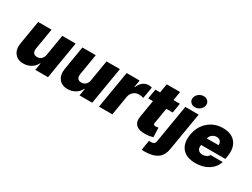

<svg xmlns="http://www.w3.org/2000/svg" viewBox="-69 -1508 3199 2440"><g transform="rotate(30 1531.0 -288.0)"><path d="M397.7 -238.6 448.9 -545.5H644.9L554 0H367.9L384.9 -103.7H379.3Q354 -51.8 304.3 -22.4Q254.6 7.1 193.2 7.1Q108 7.1 65 -50.1Q22 -107.2 36.9 -197.4L95.2 -545.5H291.2L240.1 -238.6Q234 -197.8 250.5 -174.9Q267 -152 304 -152Q340.9 -152 366.3 -175.2Q391.7 -198.5 397.7 -238.6Z M1046.9 -238.6 1098 -545.5H1294L1203.1 0H1017L1034.1 -103.7H1028.4Q1003.2 -51.8 953.5 -22.4Q903.8 7.1 842.3 7.1Q757.1 7.1 714.1 -50.1Q671.2 -107.2 686.1 -197.4L744.3 -545.5H940.3L889.2 -238.6Q883.2 -197.8 899.7 -174.9Q916.2 -152 953.1 -152Q990.1 -152 1015.4 -175.2Q1040.8 -198.5 1046.9 -238.6Z M1302.6 0 1393.5 -545.5H1583.8L1566.8 -441.8H1572.4Q1596.2 -497.9 1632.8 -525.2Q1669.4 -552.6 1714.5 -552.6Q1736.9 -552.6 1762.8 -545.5L1734.4 -377.8Q1708.5 -387.8 1663.4 -387.8Q1620.4 -387.8 1587.2 -359.2Q1554 -330.6 1545.5 -284.1L1498.6 0Z M2174.7 -545.5 2150.6 -403.4H2057.2L2019.2 -175.4Q2013.1 -141.3 2050.4 -141.3Q2056.1 -141.3 2090.2 -147L2095.9 -9.2Q2044 5.7 1997.9 7.8Q1894.9 12.8 1849.6 -29.3Q1804.3 -71.4 1820.3 -157L1861.2 -403.4H1791.2L1815.3 -545.5H1884.6L1906.2 -676.1H2102.3L2080.6 -545.5Z M2254.3 -545.5H2450.3L2355.8 18.5Q2348.7 60.7 2331.9 92.7Q2315 124.6 2291.2 145.8Q2267.4 166.9 2234.7 180.2Q2202.1 193.5 2165.3 199Q2128.6 204.5 2083.8 204.5Q2065 204.5 2046.2 203.1L2070.3 58.2Q2081.3 59.7 2093 59.7Q2127.1 59.7 2142 49Q2157 38.4 2161.2 14.2ZM2360.8 -602.3Q2320.7 -602.3 2296.3 -628.7Q2272 -655.2 2278.4 -691.8Q2284.8 -729 2317.3 -755.1Q2349.8 -781.2 2389.9 -781.2Q2429.7 -781.2 2453.7 -755.1Q2477.6 -729 2471.6 -691.8Q2465.6 -654.8 2433.1 -628.6Q2400.6 -602.3 2360.8 -602.3Z M2718.8 9.9Q2587.4 9.9 2524.7 -64.8Q2462 -139.6 2484.4 -271.3Q2505.7 -398.4 2593.8 -475.5Q2681.8 -552.6 2808.2 -552.6Q2932.2 -552.6 2993.1 -477.5Q3054 -402.3 3032.7 -272.7L3025.6 -227.3H2670.8L2669 -218.8Q2662.6 -178.3 2682.9 -153.1Q2703.1 -127.8 2745.7 -127.8Q2776.3 -127.8 2801 -140.4Q2825.6 -153.1 2838.1 -176.1H3017Q2987.9 -89.8 2909.6 -40Q2831.3 9.9 2718.8 9.9ZM2691.1 -335.2H2862.2Q2867.5 -370.4 2847.5 -392.6Q2827.4 -414.8 2791.2 -414.8Q2755.3 -414.8 2727.3 -392.8Q2699.2 -370.7 2691.1 -335.2Z"/></g></svg>

Font: Karasuma Gothic
Style: Italic
Weight: 900
Italic angle: -9.39999°
Designer: Rasmus Andersson / Ryoko Nishizuka
Foundry: Genbu
Version: Version 1.00